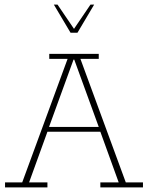

<svg xmlns="http://www.w3.org/2000/svg" viewBox="-20 -818 646 838"><path d="M2 0V-22H77L275 -561H195V-583H411V-561H331L529 -22H604V0H418V-22H498L418 -243H187L107 -22H187V0ZM194 -264H411L304 -558H301ZM288 -675 215 -798H231L303 -692L375 -798H391L318 -675Z"/></svg>

Font: Rokkitt SemiBold Thin
Style: Regular
Weight: 250
Version: Version 3.103